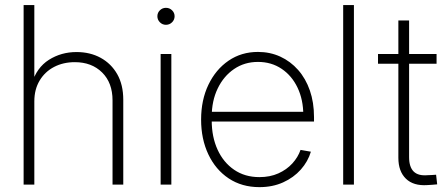

<svg xmlns="http://www.w3.org/2000/svg" viewBox="-20 -748 1810 778"><path d="M119.1 -337.4V0H75.7V-727.5H119.1V-408.2H108.4Q128.4 -474.1 178.2 -505.6Q228 -537.1 290 -537.1Q345.2 -537.1 387.9 -513.7Q430.7 -490.2 455.1 -447.3Q479.5 -404.3 479.5 -343.8V0H436V-341.3Q436 -412.6 393.8 -454.3Q351.6 -496.1 283.2 -496.1Q236.3 -496.1 199.2 -476.8Q162.1 -457.5 140.6 -421.6Q119.1 -385.7 119.1 -337.4Z M630.9 0V-529.3H674.3V0ZM652.3 -647.5Q638.2 -647.5 627.9 -657.7Q617.7 -668 617.7 -682.1Q617.7 -696.3 627.9 -706.3Q638.2 -716.3 652.3 -716.3Q667 -716.3 677.2 -706.3Q687.5 -696.3 687.5 -682.1Q687.5 -668 677.2 -657.7Q667 -647.5 652.3 -647.5Z M1031.2 10.3Q960 10.3 906.7 -25.1Q853.5 -60.5 824.2 -122.6Q794.9 -184.6 794.9 -263.2Q794.9 -342.8 824.5 -404.5Q854 -466.3 906 -502Q958 -537.6 1025.4 -537.6Q1074.2 -537.6 1115.7 -518.6Q1157.2 -499.5 1188 -464.6Q1218.8 -429.7 1235.6 -381.3Q1252.4 -333 1252.4 -273.4V-255.4H819.3V-294.9H1228L1209 -281.7Q1209 -343.8 1185.8 -392.6Q1162.6 -441.4 1121.1 -469.2Q1079.6 -497.1 1025.4 -497.1Q970.7 -497.1 928.5 -468.3Q886.2 -439.5 862.1 -389.4Q837.9 -339.4 837.9 -274.9V-259.8Q837.9 -193.4 861.6 -141.6Q885.3 -89.8 928.7 -60.1Q972.2 -30.3 1031.2 -30.3Q1074.2 -30.3 1107.9 -45.4Q1141.6 -60.5 1164.6 -85.7Q1187.5 -110.8 1197.8 -140.6L1239.7 -133.3Q1228 -93.8 1199 -61Q1169.9 -28.3 1127.2 -9Q1084.5 10.3 1031.2 10.3Z M1414.1 -727.5V0H1370.6V-727.5Z M1749 -529.3V-489.7H1511.7V-529.3ZM1594.2 -665H1637.7V-111.3Q1637.7 -71.3 1656.2 -53Q1674.8 -34.7 1712.4 -38.1Q1720.7 -38.1 1729.7 -38.8Q1738.8 -39.6 1747.1 -40L1751.5 -1Q1742.2 0 1731.9 0.7Q1721.7 1.5 1711.9 2Q1655.3 5.9 1624.8 -23.9Q1594.2 -53.7 1594.2 -108.4Z"/></svg>

Font: Inter 24pt ExtraLight
Style: Regular
Weight: 250
Designer: Rasmus Andersson
Foundry: rsms
Version: Version 4.001;git-66647c0bb